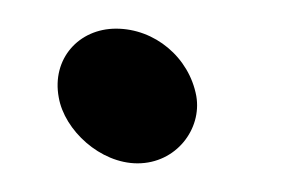

<svg xmlns="http://www.w3.org/2000/svg" viewBox="-20 -95 196 134"><path d="M117 -28C121 -5 103 19 76 19C50 19 25 -4 21 -27C16 -54 35 -75 61 -75C88 -75 112 -55 117 -28Z"/></svg>

Font: Snowfall
Style: RevObl
Weight: 400
Designer: Jasper
Foundry: Cannot Into Space Fonts
Version: Version 0.9